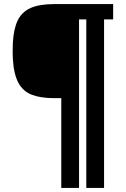

<svg xmlns="http://www.w3.org/2000/svg" viewBox="-20 -820 616 940"><path d="M280 100V-339.5H245.5Q179 -339.5 136 -356Q93 -372.5 70.2 -414.2Q47.5 -456 43 -531Q42 -542.5 42 -560Q42 -577.5 42.5 -592.2Q43 -607 43 -610Q46.5 -678.5 66.8 -720.2Q87 -762 130.2 -781Q173.5 -800 245.5 -800H534V-725H489.5V100H402.5V-725H367V100Z"/></svg>

Font: Big Shoulders Thin ExtraBold
Style: Regular
Weight: 800
Version: Version 2.002